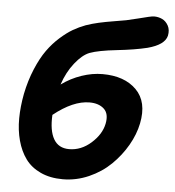

<svg xmlns="http://www.w3.org/2000/svg" viewBox="-54 -811 796 875"><g transform="rotate(5 344.0 -373.5)"><path d="M265.1 14.2Q207 14.2 163.3 -6.1Q119.6 -26.4 94.2 -61.3Q68.8 -96.2 55.9 -143.8Q43 -191.4 43.5 -245.1Q43.9 -298.8 55.2 -357.9Q67.9 -420.4 90.1 -473.1Q112.3 -525.9 137.7 -561.3Q163.1 -596.7 194.1 -624.3Q225.1 -651.9 252.2 -667.5Q279.3 -683.1 308.1 -693.8Q335.9 -703.6 366.5 -710.4Q397 -717.3 436 -723.6Q475.1 -730 490.2 -732.9Q515.1 -738.3 544.7 -745.8Q574.2 -753.4 591.1 -757.3Q607.9 -761.2 616.2 -761.2Q635.3 -761.2 652.6 -753.2Q669.9 -745.1 680.7 -725.6Q691.4 -706.1 686 -679.2Q675.8 -636.7 598.1 -616.2Q542 -602.5 459.5 -593.5Q377 -584.5 336.9 -569.8Q304.2 -557.1 270.8 -515.1Q237.3 -473.1 217.8 -415Q260.3 -445.8 309.1 -462.4Q357.9 -479 404.8 -479Q505.4 -479 559.8 -424.3Q614.3 -369.6 594.2 -270Q584 -219.2 555.2 -169.2Q526.4 -119.1 484.1 -77.9Q441.9 -36.6 384.3 -11.2Q326.7 14.2 265.1 14.2ZM356.9 -345.2Q282.2 -345.2 192.9 -273.9Q189 -202.1 211.2 -163.6Q233.4 -125 282.2 -125Q336.9 -125 382.6 -165.5Q428.2 -206.1 438 -254.9Q447.3 -300.8 423.3 -323Q399.4 -345.2 356.9 -345.2Z"/></g></svg>

Font: Shantell Sans Normal
Style: Bold Italic
Weight: 700
Italic angle: -11.31°
Designer: Stephen Nixon, Anya Danilova, Shantell Martin
Foundry: Arrow Type
Version: Version 1.006;[559af2be0]